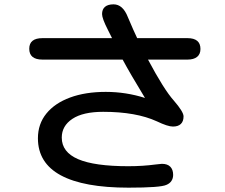

<svg xmlns="http://www.w3.org/2000/svg" viewBox="-20 -811 1040 886"><path d="M115 -586Q115 -635 176 -635H497L477 -675Q451 -726 451 -746Q451 -768 464.5 -779.5Q478 -791 504 -791Q547 -791 570 -732Q598 -666 613 -635H845Q905 -635 905 -585Q905 -561 889.5 -548.5Q874 -536 845 -536H663Q737 -397 782 -347Q827 -295 827 -274Q827 -251 814.5 -239Q802 -227 778 -227Q754 -227 704 -251Q608 -295 456 -295Q363 -295 314 -262.5Q265 -230 265 -176Q265 -109 340.5 -76.5Q416 -44 572 -44Q639 -44 698 -52L727 -55Q753 -55 766 -41.5Q779 -28 779 -4Q779 12 771 24Q763 36 748 42Q721 55 573 55Q366 55 260.5 -2Q155 -59 155 -173Q155 -239 194 -287Q233 -335 303.5 -361Q374 -387 468 -387Q561 -387 649 -359Q579 -474 546 -536H176Q115 -536 115 -586Z"/></svg>

Font: 寒蝉全圆体 Bold
Style: Regular
Weight: 700
Designer: Warren2060
      Designed by Motoya company      

      [Varela Round]
      Joe Prince(Latin component); Avraham Cornf
Foundry: ChillType
Version: Version 3.200